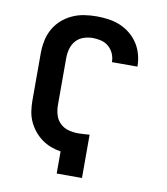

<svg xmlns="http://www.w3.org/2000/svg" viewBox="-83 -813 766 882"><g transform="rotate(10 300.0 -371.5)"><path d="M241 0V-103Q216 -107 193 -116Q170 -125 150.5 -139.5Q131 -154 115.5 -173.5Q100 -193 90 -215.5Q80 -238 76.5 -262.5Q73 -287 73 -311V-530Q73 -559 78.5 -588Q84 -617 98 -643Q112 -669 134 -689Q156 -709 183 -721.5Q210 -734 239 -738.5Q268 -743 297 -743Q325 -743 353 -739Q381 -735 406.5 -724.5Q432 -714 454 -696Q476 -678 491 -655Q506 -632 513.5 -604.5Q521 -577 521 -550Q521 -549 521 -549Q521 -549 521 -548H402Q402 -549 402 -549Q402 -549 402 -549Q402 -569 394 -587.5Q386 -606 371 -619Q356 -632 336.5 -637Q317 -642 297 -642Q276 -642 254.5 -635Q233 -628 218.5 -611.5Q204 -595 198 -573.5Q192 -552 192 -530V-311Q192 -288 198.5 -265.5Q205 -243 221.5 -227Q238 -211 260.5 -205Q283 -199 306 -199Q320 -199 333 -200Q346 -201 359 -202V0Z"/></g></svg>

Font: Iosevka Curly Extended
Style: Bold
Weight: 700
Width: 7
Monospace: yes
Designer: Belleve Invis
Foundry: Belleve Invis
Version: Version 11.1.0; ttfautohint (v1.8.3)